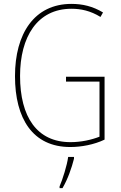

<svg xmlns="http://www.w3.org/2000/svg" viewBox="-20 -745 620 986"><path d="M319 -351V-326H491V-43C450 -27 397 -15 342 -15C170 -15 83 -144 83 -355C83 -555 171 -700 347 -700C395 -700 444 -690 496 -658L509 -681C456 -713 403 -725 347 -725C156 -725 57 -572 57 -354C57 -136 148 10 341 10C397 10 463 -2 517 -28V-351ZM360 70V61H330C325 102 301 178 286 212V221H301C328 175 348 118 360 70Z"/></svg>

Font: Noto Sans Lao Condensed Thin
Style: Regular
Weight: 100
Width: 3
Designer: Monotype Design Team
Foundry: Monotype Imaging Inc.
Version: Version 2.003